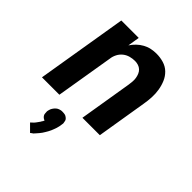

<svg xmlns="http://www.w3.org/2000/svg" viewBox="-218 -653 1037 1037"><g transform="rotate(45 300.0 -135.0)"><path d="M23 0 109 -520H242L231 -452Q243 -470 258 -484.5Q273 -499 292 -509.5Q311 -520 331 -524Q351 -528 370 -528Q399 -528 425.5 -520Q452 -512 471 -493.5Q490 -475 500.5 -450.5Q511 -426 515.5 -398.5Q520 -371 518.5 -342.5Q517 -314 512 -286L465 0H332L382 -304Q384 -317 385 -330.5Q386 -344 384 -356.5Q382 -369 377 -381Q372 -393 363 -401.5Q354 -410 341.5 -414Q329 -418 316 -418Q298 -418 279.5 -413Q261 -408 246 -396Q231 -384 222 -366.5Q213 -349 211 -331L156 0ZM190 258 150 218Q154 214 158 210.5Q162 207 166 203Q170 199 173 194.5Q176 190 179.5 185.5Q183 181 187 175Q191 169 192 166L194 164L198 155Q194 154 191.5 152.5Q189 151 186 149Q183 147 181 144.5Q179 142 177 139Q175 136 174 132.5Q173 129 173 125.5Q173 122 172.5 117.5Q172 113 172 111L173 105Q174 101 175 97.5Q176 94 177.5 90Q179 86 181.5 82.5Q184 79 186 76Q188 73 191 70Q194 67 197 64.5Q200 62 203.5 60Q207 58 211.5 56.5Q216 55 220.5 54Q225 53 227 53H235Q239 53 243 53.5Q247 54 250.5 54.5Q254 55 257 56.5Q260 58 263 60Q266 62 269 64.5Q272 67 274 70Q276 73 277 76Q278 79 278.5 83Q279 87 280 91.5Q281 96 280 98L279 105Q278 113 276.5 120.5Q275 128 272.5 136Q270 144 267 151.5Q264 159 261 166.5Q258 174 253.5 181.5Q249 189 245 196Q241 203 236.5 209.5Q232 216 226.5 222.5Q221 229 213.5 237.5Q206 246 204 248L199 251Z"/></g></svg>

Font: Iosevka Aile Extrabold
Style: Italic
Weight: 800
Italic angle: -9°
Designer: Belleve Invis
Foundry: Belleve Invis
Version: Version 31.1.0; ttfautohint (v1.8.4)